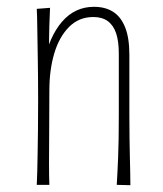

<svg xmlns="http://www.w3.org/2000/svg" viewBox="-20 -543 479 564"><path d="M363 1 323 0Q324 -17 325 -37Q326 -57 327 -81Q328 -105 328.5 -136Q329 -167 329 -204Q329 -240 329 -273Q329 -306 329 -334.5Q329 -363 329 -385Q329 -422 321 -445.5Q313 -469 296.5 -481Q280 -493 254 -493Q212 -493 183 -464Q154 -435 139.5 -386.5Q125 -338 125 -277L102 -264Q102 -313 109 -354Q116 -395 129.5 -426Q143 -457 162 -479Q181 -501 204.5 -512Q228 -523 256 -523Q289 -523 312 -508.5Q335 -494 347.5 -463Q360 -432 360 -382Q360 -358 360 -335Q360 -312 360 -282Q360 -252 360 -205Q360 -166 360.5 -136Q361 -106 361.5 -82Q362 -58 362.5 -38Q363 -18 363 1ZM88 0Q89 -19 89.5 -41Q90 -63 90.5 -92Q91 -121 91.5 -158.5Q92 -196 92 -246Q92 -314 91 -369.5Q90 -425 89.5 -463Q89 -501 88 -517L127 -520Q126 -502 125 -469.5Q124 -437 124 -389.5Q124 -342 125 -277Q125 -211 124.5 -157.5Q124 -104 124 -64.5Q124 -25 125 0Z"/></svg>

Font: Truculenta Thin
Style: Regular
Weight: 250
Version: Version 1.002